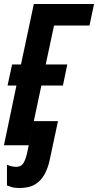

<svg xmlns="http://www.w3.org/2000/svg" viewBox="-22 -734 495 970"><path d="M-2 0 61 -301.8H16.1L39.1 -408.2H84L148.9 -713.9H453.1L430.2 -605H251L209 -408.2H317.9L295.9 -301.8H187L123 0ZM77.1 215.8Q52.2 215.8 38.8 211.9Q25.4 208 13.2 203.1V98.1Q25.9 104 38.1 106.4Q50.3 108.9 59.1 108.9Q83.5 108.9 94.7 92.5Q106 76.2 114.3 42L148.9 -122.1H271L228 79.1Q219.7 116.2 202.6 147.5Q185.5 178.7 155.5 197.3Q125.5 215.8 77.1 215.8Z"/></svg>

Font: Open Sans Condensed
Style: Bold Italic
Weight: 700
Width: 3
Italic angle: -12°
Designer: Monotype Design Team
Foundry: Monotype Imaging Inc.
Version: Version 3.003; ttfautohint (v1.8.4)